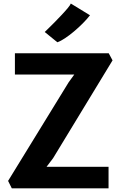

<svg xmlns="http://www.w3.org/2000/svg" viewBox="-20 -1036 662 1056"><path d="M45 0 24.5 -41 358 -584 388.5 -626H62V-743H578L599 -704L272 -166L236 -118.5H577V0ZM295.5 -803.5 226 -860Q230 -864 245 -878.5Q260 -893 279.8 -913Q299.5 -933 319.2 -954Q339 -975 353 -992Q367 -1009 369.5 -1016.5L475 -952Q459 -931.5 436 -908.2Q413 -885 387.5 -863.5Q362 -842 338 -826Q314 -810 295.5 -803.5Z"/></svg>

Font: Koeln Type Sans
Style: Bold
Weight: 700
Designer: Eben Sorkin
Foundry: Eben Sorkin
Version: Version 2.001